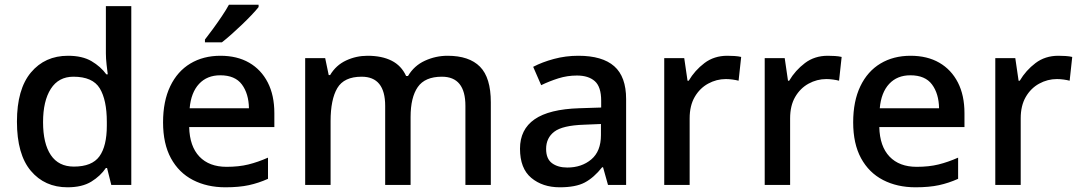

<svg xmlns="http://www.w3.org/2000/svg" viewBox="-20 -786 4594 816"><path d="M267 10Q170 10 111 -60Q52 -130 52 -269Q52 -407 111.5 -478Q171 -549 269 -549Q330 -549 369 -526Q408 -503 432 -470H438Q436 -484 433 -511Q430 -538 430 -559V-760H538V0H453L435 -72H430Q407 -38 368 -14Q329 10 267 10ZM294 -78Q371 -78 402.5 -121.5Q434 -165 434 -252V-268Q434 -361 404 -410.5Q374 -460 292 -460Q229 -460 196 -408.5Q163 -357 163 -267Q163 -176 196 -127Q229 -78 294 -78Z M917 -549Q988 -549 1039 -519.5Q1090 -490 1118 -435.5Q1146 -381 1146 -305V-246H784Q786 -164 827.5 -120.5Q869 -77 943 -77Q995 -77 1035.5 -87Q1076 -97 1119 -116V-26Q1079 -8 1037.5 1Q996 10 938 10Q860 10 800 -21Q740 -52 706.5 -113.5Q673 -175 673 -266Q673 -356 703.5 -419.5Q734 -483 789 -516Q844 -549 917 -549ZM916 -466Q860 -466 826 -429.5Q792 -393 786 -326H1038Q1037 -388 1008 -427Q979 -466 916 -466ZM1079 -756Q1068 -742 1049 -722Q1030 -702 1007.5 -680.5Q985 -659 963 -639.5Q941 -620 923 -606H851V-618Q866 -637 885 -663Q904 -689 922.5 -716.5Q941 -744 953 -766H1079Z M1882 -549Q1974 -549 2020 -502.5Q2066 -456 2066 -351V0H1958V-336Q1958 -460 1858 -460Q1786 -460 1755.5 -416Q1725 -372 1725 -289V0H1617V-336Q1617 -460 1517 -460Q1442 -460 1413.5 -411.5Q1385 -363 1385 -271V0H1277V-539H1362L1377 -467H1383Q1408 -509 1451 -529Q1494 -549 1542 -549Q1603 -549 1644.5 -528Q1686 -507 1706 -463H1714Q1740 -507 1786 -528Q1832 -549 1882 -549Z M2438 -549Q2540 -549 2590.5 -504.5Q2641 -460 2641 -365V0H2564L2543 -75H2539Q2504 -31 2465.5 -10.5Q2427 10 2359 10Q2286 10 2238 -30Q2190 -70 2190 -154Q2190 -236 2252 -279Q2314 -322 2442 -326L2535 -329V-358Q2535 -417 2508 -441Q2481 -465 2432 -465Q2391 -465 2353 -453Q2315 -441 2280 -424L2246 -502Q2284 -522 2334 -535.5Q2384 -549 2438 -549ZM2462 -256Q2371 -253 2336 -226.5Q2301 -200 2301 -153Q2301 -111 2326 -92.5Q2351 -74 2391 -74Q2452 -74 2493 -108.5Q2534 -143 2534 -212V-259Z M3071 -549Q3085 -549 3101.5 -548Q3118 -547 3130 -544L3119 -443Q3108 -446 3093 -448Q3078 -450 3065 -450Q3025 -450 2989.5 -430.5Q2954 -411 2932.5 -374Q2911 -337 2911 -283V0H2803V-539H2888L2902 -443H2907Q2933 -487 2974 -518Q3015 -549 3071 -549Z M3498 -549Q3512 -549 3528.5 -548Q3545 -547 3557 -544L3546 -443Q3535 -446 3520 -448Q3505 -450 3492 -450Q3452 -450 3416.5 -430.5Q3381 -411 3359.5 -374Q3338 -337 3338 -283V0H3230V-539H3315L3329 -443H3334Q3360 -487 3401 -518Q3442 -549 3498 -549Z M3850 -549Q3921 -549 3972 -519.5Q4023 -490 4051 -435.5Q4079 -381 4079 -305V-246H3717Q3719 -164 3760.5 -120.5Q3802 -77 3876 -77Q3928 -77 3968.5 -87Q4009 -97 4052 -116V-26Q4012 -8 3970.5 1Q3929 10 3871 10Q3793 10 3733 -21Q3673 -52 3639.5 -113.5Q3606 -175 3606 -266Q3606 -356 3636.5 -419.5Q3667 -483 3722 -516Q3777 -549 3850 -549ZM3849 -466Q3793 -466 3759 -429.5Q3725 -393 3719 -326H3971Q3970 -388 3941 -427Q3912 -466 3849 -466Z M4478 -549Q4492 -549 4508.5 -548Q4525 -547 4537 -544L4526 -443Q4515 -446 4500 -448Q4485 -450 4472 -450Q4432 -450 4396.5 -430.5Q4361 -411 4339.5 -374Q4318 -337 4318 -283V0H4210V-539H4295L4309 -443H4314Q4340 -487 4381 -518Q4422 -549 4478 -549Z"/></svg>

Font: Noto Sans Adlam Unjoined Medium
Style: Regular
Weight: 500
Version: Version 3.001